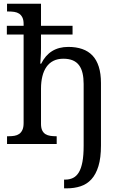

<svg xmlns="http://www.w3.org/2000/svg" viewBox="-20 -780 652 1040"><path d="M18.1 0V-42H25.9Q43 -42 57.9 -44.4Q72.8 -46.9 83.7 -54.4Q94.7 -62 101.3 -76.2Q107.9 -90.3 107.9 -113.8V-592.8H17.1V-640.1H107.9V-649.9Q107.9 -671.9 101.3 -685.3Q94.7 -698.7 83.5 -706.1Q72.3 -713.4 57.4 -715.6Q42.5 -717.8 25.9 -717.8H18.1V-759.8H202.1V-640.1H373V-592.8H202.1V-520Q202.1 -506.3 201.7 -491.5Q201.2 -476.6 200.2 -463.9Q199.2 -449.2 198.2 -435.1H203.1Q248 -525.9 350.1 -525.9Q392.6 -525.9 425.5 -514.4Q458.5 -502.9 481 -479.2Q503.4 -455.6 515.1 -418.5Q526.9 -381.3 526.9 -330.1V7.8Q526.9 75.2 513.2 119.9Q499.5 164.6 475.1 191.2Q450.7 217.8 416.5 229Q382.3 240.2 341.8 240.2H327.1V192.9H333Q356.9 192.9 375.5 183.8Q394 174.8 407 153.6Q419.9 132.3 426.5 96.9Q433.1 61.5 433.1 8.8V-325.2Q433.1 -357.9 427.2 -383.3Q421.4 -408.7 408.4 -426.3Q395.5 -443.8 374.5 -452.9Q353.5 -461.9 323.2 -461.9Q292 -461.9 269.3 -450.4Q246.6 -439 231.7 -417.7Q216.8 -396.5 209.5 -366.5Q202.1 -336.4 202.1 -299.8V-108.9Q202.1 -86.9 208.7 -73.5Q215.3 -60.1 226.6 -53.2Q237.8 -46.4 252.7 -44.2Q267.6 -42 284.2 -42H287.1V0Z"/></svg>

Font: Droid-TTFautohint Serif
Style: Regular
Weight: 400
Foundry: Ascender Corporation
Version: Version 1.00; ttfautohint (v1.00rc1.4-1a1c-dirty) -l 8 -r 50